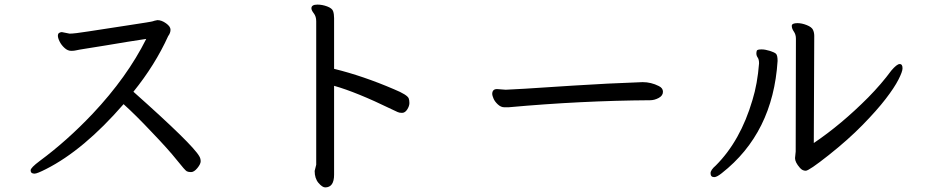

<svg xmlns="http://www.w3.org/2000/svg" viewBox="-20 -752 4040 839"><path d="M130.9 6.8Q113.8 6.8 113.8 -7.8Q113.8 -19 153.8 -48.8Q272.9 -136.7 384.8 -254.9Q535.6 -415 619.1 -582Q590.3 -578.1 539.1 -569.6Q487.8 -561 439 -553Q390.1 -544.9 355.5 -539.6Q320.8 -534.2 312.5 -532Q304.2 -529.8 291 -529.8Q275.9 -529.8 262 -542.5Q248 -555.2 240.5 -570.6Q232.9 -585.9 232.9 -596.2Q232.9 -610.4 250 -611.8L284.2 -605Q305.2 -605 365 -614.5Q424.8 -624 534.9 -640.6Q645 -657.2 648.4 -659.2Q651.9 -661.1 668 -664.1Q686 -664.1 705.6 -650.1Q725.1 -636.2 725.1 -622.1Q725.1 -607.9 714.8 -594.2Q657.7 -468.3 563 -351.1Q822.8 -120.1 851.1 -68.8Q856.9 -59.1 856.9 -47.1Q856.9 -35.2 842.5 -17.6Q828.1 0 814.9 0Q803.7 0 796.4 -3.4Q789.1 -6.8 752.4 -53Q715.8 -99.1 642.1 -175.8Q573.2 -249 520 -296.9Q346.2 -96.7 181.2 -13.2Q142.1 6.8 130.9 6.8Z M1400.9 66.9Q1388.7 66.9 1371.8 47.4Q1355 27.8 1355 -4.9L1361.8 -32.2V-659.2Q1361.8 -680.2 1351.3 -693.6Q1340.8 -707 1340.8 -715.8Q1340.8 -731.9 1367.2 -731.9Q1388.2 -731.9 1409.7 -723.9Q1431.2 -715.8 1435.5 -703.4Q1439.9 -690.9 1439.9 -672.9V-451.2Q1565.9 -420.4 1702.1 -361.8Q1760.3 -337.9 1766.1 -321.8Q1769 -314 1769 -301.8Q1769 -288.6 1759.5 -273.7Q1750 -258.8 1736.8 -258.8Q1724.6 -258.8 1717.3 -262.5Q1710 -266.1 1690.9 -274.9Q1536.1 -350.1 1439.9 -377V11.2Q1439.9 66.9 1400.9 66.9Z M2202.1 -283.2H2184.1Q2168.9 -283.2 2155.5 -295.7Q2142.1 -308.1 2136.5 -321.5Q2130.9 -335 2130.9 -340.8Q2130.9 -362.8 2151.9 -362.8L2189.9 -359.9Q2212.9 -359.9 2483.9 -377.9Q2634.8 -387.7 2788.1 -393.1Q2825.2 -393.1 2858.9 -376Q2877 -367.2 2877 -351.1Q2877 -334 2858.4 -324Q2839.8 -314 2820.8 -314Q2519 -312 2202.1 -283.2Z M3101.1 22Q3085 22 3085 4.9Q3085 -9.3 3107.9 -28.8Q3215.8 -136.7 3268.1 -314.9Q3290 -385.7 3296.9 -475.1Q3296.9 -492.2 3291 -500.5Q3285.2 -508.8 3285.2 -518.1Q3285.2 -524.9 3287.1 -530.5Q3289.1 -536.1 3308.1 -536.1Q3323.2 -536.1 3343 -530Q3362.8 -523.9 3370.4 -517.6Q3377.9 -511.2 3377.9 -485.8Q3357.9 -170.9 3133.8 4.9Q3112.3 22 3101.1 22ZM3501 -5.9Q3485.8 -5.9 3475.1 -19Q3454.1 -43 3454.1 -61L3457 -89.8L3458 -583Q3458 -601.1 3449 -614Q3439.9 -627 3439.9 -638.9Q3439.9 -650.9 3464.8 -650.9Q3483.9 -650.9 3505.4 -642.3Q3526.9 -633.8 3532.5 -621.8Q3538.1 -609.9 3538.1 -595.2L3536.1 -127Q3656.2 -208 3773.9 -326.2Q3832 -385.3 3875 -443.8Q3898.9 -471.7 3911.1 -472.2Q3924.3 -472.2 3923.8 -453.1Q3923.8 -439 3906 -404.1Q3888.2 -369.1 3850.1 -319.6Q3812 -270 3749.5 -206.1Q3687 -142.1 3601.1 -74Q3515.1 -5.9 3501 -5.9Z"/></svg>

Font: LXGW WenKai Screen R
Style: Regular
Weight: 400
Designer: Fontworks Inc.
Version: Version 1.235;May 31, 2022